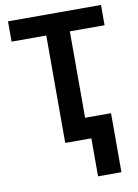

<svg xmlns="http://www.w3.org/2000/svg" viewBox="-98 -763 744 1035"><g transform="rotate(-10 274.5 -245.5)"><path d="M339 -588H529V-699H20V-588H210V0H353V208H481V-115H339Z"/></g></svg>

Font: Passageway
Style: Light
Weight: 700
Foundry: Ascender Corporation
Version: Version 1.11